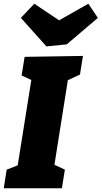

<svg xmlns="http://www.w3.org/2000/svg" viewBox="-32 -1010 545 1030"><path d="M397 -610 332 -580 260 -126 316 -100 300 0H-12L4 -100L63 -123L136 -581L84 -605L100 -705L413 -710ZM442 -990 493 -914 326 -772 217 -761 80 -914 152 -990 285 -901Z"/></svg>

Font: Bitter Black
Style: Italic
Weight: 900
Italic angle: -9°
Designer: Sol Matas, and Bitter project Authors
Foundry: Sol Matas
Version: Version 2.001